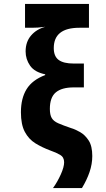

<svg xmlns="http://www.w3.org/2000/svg" viewBox="-20 -780 540 982"><path d="M251 182Q274 150 291 112Q308 74 308 50Q308 24 287.5 12Q267 0 238 -10Q195 -26 161 -47Q127 -68 107 -105.5Q87 -143 87 -206Q87 -277 116 -324Q145 -371 211 -396V-400Q157 -411 134 -444Q111 -477 111 -517Q111 -566 139 -598.5Q167 -631 212 -643Q190 -640 174.5 -639Q159 -638 142 -638H108V-760H435V-638H386Q255 -638 255 -534Q255 -492 280 -473.5Q305 -455 357 -455H409V-333H357Q296 -333 265.5 -307.5Q235 -282 235 -223Q235 -193 244.5 -176.5Q254 -160 278 -149.5Q302 -139 343 -125Q364 -119 389.5 -104.5Q415 -90 433.5 -61.5Q452 -33 452 18Q452 59 438 100Q424 141 399 182Z"/></svg>

Font: Noto Sans Mono ExtraCondensed Black
Style: Regular
Weight: 900
Width: 2
Designer: Monotype Design Team
Foundry: Monotype Imaging Inc.
Version: Version 2.014